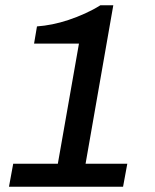

<svg xmlns="http://www.w3.org/2000/svg" viewBox="-20 -707 587 727"><path d="M14 0 30 -87H199L279 -542H109L120 -607Q148 -609 178 -615Q208 -621 239.5 -631.5Q271 -642 302 -656Q333 -670 360 -687H409L304 -87H462L446 0Z"/></svg>

Font: Archivo SemiBold Medium
Style: Italic
Weight: 500
Italic angle: -10°
Version: Version 2.001